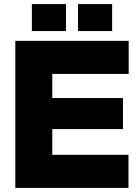

<svg xmlns="http://www.w3.org/2000/svg" viewBox="-20 -920 678 940"><path d="M55 0H609V-162H236V-288H582V-440H236V-558H610V-720H55ZM136 -768H303V-900H136ZM362 -768H529V-900H362Z"/></svg>

Font: Aspekta 800
Style: Regular
Weight: 800
Designer: Ivo Dolenc
Version: Version 2.000